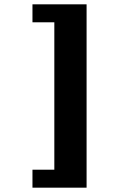

<svg xmlns="http://www.w3.org/2000/svg" viewBox="-20 -706 640 887"><path d="M380 -686V161H130V78H231V-603H130V-686Z"/></svg>

Font: Chivo Mono Black
Style: Regular
Weight: 900
Designer: Hector Gatti
Foundry: Omnibus-Type
Version: Version 1.008